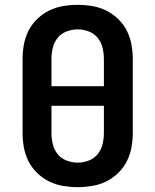

<svg xmlns="http://www.w3.org/2000/svg" viewBox="-20 -763 640 791"><path d="M300 8Q270 8 240 3Q210 -2 182.5 -15.5Q155 -29 133 -50.5Q111 -72 97.5 -98.5Q84 -125 78.5 -155Q73 -185 73 -215V-520Q73 -550 78.5 -580Q84 -610 97.5 -636.5Q111 -663 133 -684.5Q155 -706 182.5 -719.5Q210 -733 240 -738Q270 -743 300 -743Q330 -743 360 -738Q390 -733 417.5 -719.5Q445 -706 467 -684.5Q489 -663 502.5 -636.5Q516 -610 521.5 -580Q527 -550 527 -520V-215Q527 -185 521.5 -155Q516 -125 502.5 -98.5Q489 -72 467 -50.5Q445 -29 417.5 -15.5Q390 -2 360 3Q330 8 300 8ZM192 -408H408V-520Q408 -543 402.5 -566Q397 -589 382.5 -607Q368 -625 345.5 -633.5Q323 -642 300 -642Q277 -642 254.5 -633.5Q232 -625 217.5 -607Q203 -589 197.5 -566Q192 -543 192 -520ZM300 -93Q323 -93 345.5 -101.5Q368 -110 382.5 -128Q397 -146 402.5 -169Q408 -192 408 -215V-327H192V-215Q192 -192 197.5 -169Q203 -146 217.5 -128Q232 -110 254.5 -101.5Q277 -93 300 -93Z"/></svg>

Font: Iosevka Aile
Style: Bold
Weight: 700
Designer: Belleve Invis
Foundry: Belleve Invis
Version: Version 28.0.1; ttfautohint (v1.8.4)